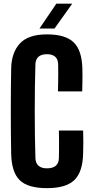

<svg xmlns="http://www.w3.org/2000/svg" viewBox="-20 -992 495 1022"><path d="M230 9.5Q128 9.5 84.8 -33Q41.5 -75.5 39.5 -174Q38.5 -223 38 -281Q37.5 -339 37.5 -400Q37.5 -461 38 -519.2Q38.5 -577.5 39.5 -627Q41 -712 85.8 -760.5Q130.5 -809 230 -809Q328 -809 372 -766.8Q416 -724.5 418.5 -626.5Q419 -609 419 -587.5Q419 -566 418.5 -544.2Q418 -522.5 417.5 -505.5H288.5Q289 -526 289.5 -551.8Q290 -577.5 290 -603.5Q290 -629.5 289.5 -650Q289 -676.5 273.8 -690Q258.5 -703.5 230 -703.5Q200.5 -703.5 185 -690Q169.5 -676.5 168.5 -650Q166.5 -592 165.8 -528.5Q165 -465 165 -400Q165 -335 165.8 -271.8Q166.5 -208.5 168.5 -150.5Q169.5 -123.5 185 -109.8Q200.5 -96 230 -96Q261 -96 277 -109.8Q293 -123.5 293.5 -150.5Q294 -171 294.2 -197.5Q294.5 -224 294.2 -250.5Q294 -277 293.5 -297H422.5Q423.5 -268.5 423.5 -235.8Q423.5 -203 422.5 -174Q420 -75.5 375.2 -33Q330.5 9.5 230 9.5ZM190 -840 280 -972.5H364.5L270 -840Z"/></svg>

Font: Big Shoulders Display Thin ExtraBold
Style: Regular
Weight: 800
Version: Version 2.002